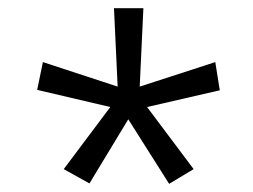

<svg xmlns="http://www.w3.org/2000/svg" viewBox="-20 -858 619 470"><path d="M250 -596 71 -638 85 -706 268 -646 259 -838H331L322 -646L507 -706L518 -637L340 -596L454 -444L394 -408L294 -566L199 -409L136 -444Z"/></svg>

Font: Noto Sans Oriya UI
Style: Regular
Weight: 400
Designer: Amélie Bonet and Sol Matas
Foundry: Google LLC
Version: Version 2.000